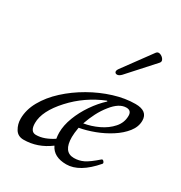

<svg xmlns="http://www.w3.org/2000/svg" viewBox="-166 -813 895 947"><g transform="rotate(30 281.5 -339.5)"><path d="M102 13Q69 13 53.5 -13Q38 -39 38 -70Q38 -121 66 -171Q94 -221 142 -265Q190 -309 249.5 -343Q309 -377 372 -396.5Q435 -416 493 -416Q563 -416 563 -361Q563 -326 538.5 -295Q514 -264 475 -239Q436 -214 392 -197.5Q348 -181 308 -174Q302 -139 302 -118Q302 -33 362 -33Q391 -33 416.5 -45.5Q442 -58 484 -95Q490 -100 496.5 -92Q503 -84 499 -79Q420 13 345 13Q273 13 249 -38Q181 13 102 13ZM317 -204Q359 -211 399 -230Q439 -249 465.5 -279Q492 -309 492 -348Q492 -378 463 -378Q422 -378 382 -327Q361 -301 345 -270Q329 -239 317 -204ZM143 -38Q167 -38 191.5 -47Q216 -56 240 -72Q237 -89 237 -106Q237 -147 254.5 -193Q272 -239 301.5 -282Q331 -325 366 -357L363 -360Q259 -318 185 -237Q110 -155 110 -87Q110 -38 143 -38ZM364 -508Q352 -496 342 -495.5Q332 -495 328.5 -502.5Q325 -510 334 -523L452 -684Q460 -695 473.5 -690.5Q487 -686 495 -674Q503 -662 494 -652Z"/></g></svg>

Font: Junicode SmExp
Style: Italic
Weight: 400
Width: 6
Italic angle: -11°
Designer: Peter S. Baker
Version: Version 2.205; ttfautohint (v1.8.4)